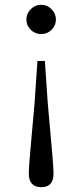

<svg xmlns="http://www.w3.org/2000/svg" viewBox="-20 -553 343 800"><path d="M152 227Q100 227 100 170Q100 138 113 0Q120 -77 124 -123L136 -299H167L179 -123Q183 -77 190 0Q203 138 203 170Q203 227 152 227ZM152 -411Q126 -411 108 -429Q90 -447 90 -471.5Q90 -496 108 -514.5Q126 -533 151.5 -533Q177 -533 195 -514.5Q213 -496 213 -471.5Q213 -447 195 -429Q177 -411 152 -411Z"/></svg>

Font: GenRyuMin TW R
Style: Regular
Weight: 400
Version: Version 1.501;PS 1;hotconv 16.6.51;makeotf.lib2.5.65220